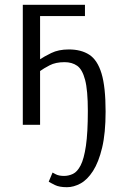

<svg xmlns="http://www.w3.org/2000/svg" viewBox="-20 -520 505 800"><path d="M75 0V-500H334V-453H147V-273Q163 -284 193.5 -299Q224 -314 267 -314Q318 -314 352 -292Q386 -270 403 -214Q420 -158 420 -55Q420 35 405.5 95.5Q391 156 367.5 192.5Q344 229 315.5 244.5Q287 260 259 260Q227 260 209 251Q191 242 183 237L199 199Q199 199 212 206Q225 213 247 213Q266 213 284 204.5Q302 196 316 169Q330 142 338 87.5Q346 33 346 -58Q346 -144 334.5 -187.5Q323 -231 301.5 -246Q280 -261 249 -261Q212 -261 187 -248Q162 -235 147 -224V0Z"/></svg>

Font: Arsenal SC
Style: Regular
Weight: 400
Designer: Andrij Shevchenko
Foundry: Stairsfor
Version: Version 2.001; ttfautohint (v1.8.4.7-5d5b)